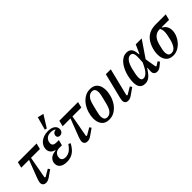

<svg xmlns="http://www.w3.org/2000/svg" viewBox="169 -1866 2952 2952"><g transform="rotate(-45 1645.5 -390.0)"><path d="M76 -520H483L459 -424H266L201 -67L214 -56L331 -124L351 -93L250 -22Q223 -3 203 4.5Q183 12 162 12Q129 12 110.5 -5Q92 -22 92 -52Q92 -61 93.5 -70Q95 -79 98 -91Q101 -103 106.5 -118.5Q112 -134 120 -156L223 -424H53Z M682 -225Q638 -225 611 -204Q584 -183 575 -148Q571 -133 571 -118Q571 -89 591.5 -71.5Q612 -54 650 -54Q697 -54 738 -80Q779 -106 823 -170L857 -152Q831 -106 804.5 -74.5Q778 -43 748 -24Q718 -5 685 3.5Q652 12 614 12Q540 12 499.5 -18.5Q459 -49 459 -104Q459 -155 496.5 -192.5Q534 -230 612 -237L614 -245Q569 -255 544.5 -284.5Q520 -314 520 -356Q520 -392 535.5 -424Q551 -456 580 -480Q609 -504 649.5 -518Q690 -532 740 -532Q813 -532 853 -503Q893 -474 893 -426Q893 -394 874 -372Q855 -350 822 -350Q797 -350 784.5 -363.5Q772 -377 772 -397Q772 -418 787.5 -438.5Q803 -459 838 -461V-469Q821 -479 801 -484Q781 -489 755 -489Q707 -489 676.5 -466.5Q646 -444 635 -404Q631 -391 631 -375Q631 -346 650 -330.5Q669 -315 707 -315H762L739 -225ZM781 -792 879 -768 757 -572 723 -581Z M977 -520H1384L1360 -424H1167L1102 -67L1115 -56L1232 -124L1252 -93L1151 -22Q1124 -3 1104 4.5Q1084 12 1063 12Q1030 12 1011.5 -5Q993 -22 993 -52Q993 -61 994.5 -70Q996 -79 999 -91Q1002 -103 1007.5 -118.5Q1013 -134 1021 -156L1124 -424H954Z M1540 -35Q1566 -35 1586.5 -46.5Q1607 -58 1623.5 -78.5Q1640 -99 1651.5 -126.5Q1663 -154 1671 -186Q1685 -241 1694 -277.5Q1703 -314 1708 -337.5Q1713 -361 1715 -375Q1717 -389 1717 -400Q1717 -437 1702 -461Q1687 -485 1649 -485Q1623 -485 1602.5 -473.5Q1582 -462 1565.5 -441.5Q1549 -421 1537.5 -393.5Q1526 -366 1518 -334Q1504 -279 1495 -242.5Q1486 -206 1481 -182.5Q1476 -159 1474 -144.5Q1472 -130 1472 -120Q1472 -83 1487 -59Q1502 -35 1540 -35ZM1535 12Q1453 12 1411.5 -38.5Q1370 -89 1370 -175Q1370 -233 1389 -296Q1408 -359 1444 -411.5Q1480 -464 1533 -498Q1586 -532 1654 -532Q1736 -532 1777.5 -481.5Q1819 -431 1819 -345Q1819 -287 1800 -224Q1781 -161 1745 -108.5Q1709 -56 1656 -22Q1603 12 1535 12Z M2137 -95 2034 -22Q2006 -2 1986.5 5Q1967 12 1946 12Q1912 12 1895 -6Q1878 -24 1878 -53Q1878 -72 1886 -107L1989 -520H2096L1984 -67L1997 -56L2117 -127Z M2584 -250 2605 -119Q2607 -106 2610 -91.5Q2613 -77 2616 -63L2628 -57L2692 -98L2714 -68L2664 -26Q2638 -4 2618 4Q2598 12 2578 12Q2546 12 2526.5 -6Q2507 -24 2507 -58Q2507 -68 2507.5 -80Q2508 -92 2510 -109L2512 -137H2505L2494 -120Q2468 -81 2446 -55.5Q2424 -30 2403 -15Q2382 0 2361 6Q2340 12 2316 12Q2196 12 2196 -135Q2196 -177 2204 -223Q2212 -269 2226.5 -313Q2241 -357 2263 -397Q2285 -437 2312.5 -467Q2340 -497 2373.5 -514.5Q2407 -532 2446 -532Q2495 -532 2524.5 -505.5Q2554 -479 2562 -412L2566 -375H2574L2639 -520H2768ZM2356 -64Q2391 -64 2428 -100Q2465 -136 2503 -217L2518 -249L2521 -301Q2522 -318 2522.5 -334.5Q2523 -351 2523 -367Q2523 -421 2507 -442.5Q2491 -464 2463 -464Q2424 -464 2390.5 -423Q2357 -382 2334 -292Q2322 -247 2314.5 -203.5Q2307 -160 2307 -129Q2307 -94 2319.5 -79Q2332 -64 2356 -64Z M3107 -424 3105 -417Q3146 -397 3168 -361Q3190 -325 3190 -273Q3190 -223 3169.5 -172.5Q3149 -122 3113.5 -81Q3078 -40 3030.5 -14Q2983 12 2928 12Q2847 12 2805.5 -39Q2764 -90 2764 -175Q2764 -211 2771.5 -249Q2779 -287 2792.5 -323Q2806 -359 2824.5 -390Q2843 -421 2866 -444Q2904 -482 2955 -501Q3006 -520 3079 -520H3291L3267 -424ZM2934 -35Q2983 -35 3015 -78.5Q3047 -122 3065 -195Q3079 -250 3084.5 -284Q3090 -318 3090 -346Q3090 -367 3085 -387.5Q3080 -408 3072 -424H3055Q2997 -424 2955 -383.5Q2913 -343 2891 -255Q2878 -204 2872 -173Q2866 -142 2866 -121Q2866 -84 2881 -59.5Q2896 -35 2934 -35Z"/></g></svg>

Font: IBM Plex Serif Medm
Style: Italic
Weight: 500
Italic angle: -14°
Designer: Mike Abbink, Paul van der Laan, Pieter van Rosmalen
Foundry: Bold Monday
Version: Version 3.001